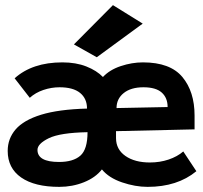

<svg xmlns="http://www.w3.org/2000/svg" viewBox="-20 -716 790 748"><path d="M211 12Q115 12 62.5 -24.5Q10 -61 10 -128Q10 -176 41 -212Q72 -248 140 -269Q208 -290 319 -293Q319 -332 292 -354Q265 -376 212 -376Q180 -376 149 -365.5Q118 -355 96 -335L37 -411Q106 -473 223 -473Q276 -473 316.5 -457Q357 -441 381 -416Q407 -444 450.5 -458.5Q494 -473 537 -473Q643 -473 690.5 -416Q738 -359 738 -266V-212L432 -205V-178Q432 -134 468.5 -108.5Q505 -83 564 -83Q603 -83 637 -94.5Q671 -106 694 -126L745 -49Q671 12 555 12Q507 12 455.5 -5.5Q404 -23 377 -56Q352 -24 307 -6Q262 12 211 12ZM434 -295 633 -299Q633 -335 610 -355.5Q587 -376 539 -376Q490 -376 462 -353.5Q434 -331 434 -295ZM210 -85Q265 -85 293 -109.5Q321 -134 321 -201Q214 -199 170 -177.5Q126 -156 126 -132Q126 -85 210 -85ZM357 -493 268 -543 420 -696 536 -624Z"/></svg>

Font: Inconsolata ExtraExpanded ExtraBold
Style: Regular
Weight: 800
Width: 8
Monospace: yes
Designer: Raph Levien, Cyreal, Brenton Simpson
Foundry: Raph Levien, Cyreal, Google
Version: Version 3.001; ttfautohint (v1.8.2.53-6de2)